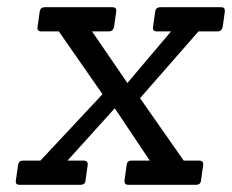

<svg xmlns="http://www.w3.org/2000/svg" viewBox="-20 -512 643 532"><path d="M523 0H335Q324 0 325 -12L331 -55Q332 -67 345 -67H395L298 -212L167 -67H212Q224 -67 223 -55L217 -12Q216 0 203 0H34Q22 0 24 -12L30 -55Q32 -67 44 -67H92L264 -251L143 -425H95Q82 -425 84 -437L90 -480Q92 -492 104 -492H291Q304 -492 302 -480L296 -437Q293 -425 282 -425H235L333 -282L454 -425H415Q402 -425 404 -437L410 -480Q412 -492 424 -492H593Q604 -492 603 -480L597 -437Q594 -425 583 -425H530L368 -240L489 -67H532Q544 -67 543 -55L537 -12Q536 0 523 0Z"/></svg>

Font: Sanchez
Style: Italic
Weight: 400
Designer: Daniel Hernández
Foundry: LatinoType
Version: Version 1.001